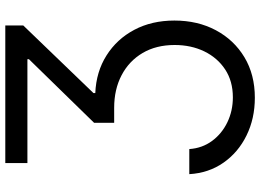

<svg xmlns="http://www.w3.org/2000/svg" viewBox="-148 -620 982 725"><g transform="rotate(-90 342.5 -257.0)"><path d="M47.9 -32.7H142.6Q146 16.1 173.3 53.2Q200.7 90.3 243.9 111.1Q287.1 131.8 337.9 131.8Q398.9 131.8 443.1 102.8Q487.3 73.7 511.5 23.9Q535.6 -25.9 535.6 -87.9Q535.6 -157.7 505.4 -209Q475.1 -260.3 421.6 -288.3Q368.2 -316.4 298.3 -316.4H241.7V-392.1L481.9 -638.2V-644H89.8V-727.5H609.4V-659.7L354 -394.5V-387.7Q434.6 -384.3 496.3 -345.2Q558.1 -306.2 593 -240.2Q627.9 -174.3 627.9 -88.9Q627.9 -1 591.3 67.6Q554.7 136.2 489.3 175.5Q423.8 214.8 336.4 214.8Q257.8 214.8 193.8 183.3Q129.9 151.9 91.1 96.2Q52.2 40.5 47.9 -32.7Z"/></g></svg>

Font: Inter
Style: Regular
Weight: 400
Designer: Rasmus Andersson
Foundry: rsms
Version: Version 4.001;git-9221beed3